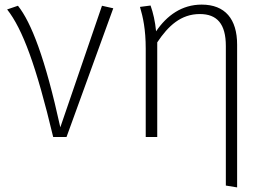

<svg xmlns="http://www.w3.org/2000/svg" viewBox="-20 -595 1163 834"><path d="M58 -570 11 -554C78 -469 137 -310 211 0H269L472 -559L423 -570L242 -42C176 -343 116 -497 58 -570Z M856 -575C770 -575 705 -528 658 -459C654 -502 645 -540 634 -571L588 -565C601 -521 613 -468 613 -383V0H663V-411C711 -483 766 -534 848 -534C923 -534 961 -491 961 -395V211L1010 219V-401C1010 -512 958 -575 856 -575Z"/></svg>

Font: Glow Sans SC Normal Light
Style: Regular
Weight: 300
Designer: Ryoko NISHIZUKA (kana, bopomofo & ideographs); Paul D. Hunt (Latin, Greek & Cyrillic); Sandoll Communications, Soo-young
Version: Version 0.93